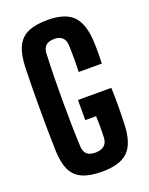

<svg xmlns="http://www.w3.org/2000/svg" viewBox="-152 -887 754 974"><g transform="rotate(-20 225.0 -400.0)"><path d="M228.1 9.1Q161.2 9.1 120.9 -9.1Q80.6 -27.3 61.9 -67Q43.2 -106.7 41.1 -171.1Q39.6 -221.1 38.9 -279.3Q38.2 -337.5 38.2 -398Q38.2 -458.4 38.9 -516Q39.6 -573.7 41.1 -622.6Q43.6 -690.3 62.8 -731.3Q82 -772.4 122.2 -790.7Q162.3 -809.1 227.8 -809.1Q321.1 -809.1 363.9 -767.6Q406.7 -726 412.2 -629.8Q413.7 -602.1 413.7 -568.6Q413.7 -535 412.2 -506.8H287.4Q288.9 -538.6 288.9 -579.8Q288.9 -621 287.4 -652.3Q285.9 -679.3 270.8 -693.1Q255.7 -706.9 227.8 -706.9Q197.8 -706.9 182.5 -693.1Q167.3 -679.3 165.9 -652.3Q163.3 -593.9 162.1 -530Q160.8 -466.1 160.8 -400.4Q160.8 -334.8 162.1 -271Q163.3 -207.1 165.9 -148.5Q167.1 -121.2 182.4 -107.2Q197.6 -93.3 228.1 -93.3Q258 -93.3 275 -107.2Q292.1 -121.2 293.8 -148.5Q294.7 -164.7 295 -186Q295.2 -207.3 295 -228.6Q294.7 -249.9 293.8 -266H235.4V-374.7H415.4Q417.5 -331.4 417.1 -277.9Q416.7 -224.3 414.6 -171.1Q410.3 -74.5 367 -32.7Q323.7 9.1 228.1 9.1Z"/></g></svg>

Font: Big Shoulders Display SC Thin
Style: Regular
Weight: 100
Designer: Patric King
Foundry: XO Type Co
Version: Version 2.002